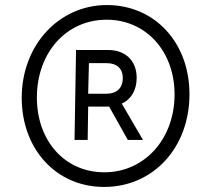

<svg xmlns="http://www.w3.org/2000/svg" viewBox="-20 -730 805 760"><path d="M392 10C587 10 730 -146 730 -357C730 -561 593 -710 403 -710C214 -710 66 -552 66 -343C66 -139 203 10 392 10ZM393 -48C236 -48 126 -173 126 -344C126 -521 242 -652 402 -652C558 -652 671 -527 671 -356C671 -180 552 -48 393 -48ZM275 -176H327L329 -308H412L486 -176H546L462 -320C500 -337 521 -374 521 -422C521 -489 477 -532 409 -532H281ZM401 -359H329L332 -480H402C442 -480 466 -459 466 -421C466 -381 442 -359 401 -359Z"/></svg>

Font: Fixel Text 20240404 Light
Style: Italic
Weight: 300
Width: 4
Italic angle: -10°
Designer: AlfaBravo + MacPaw
Foundry: Kyrylo Tkachov, Marchela Mozhyna, Serhii Makarenko, Maria Weinstein, Zakhar Kryvoshyya
Version: Version 1.211;Glyphs 3.2 (3225)